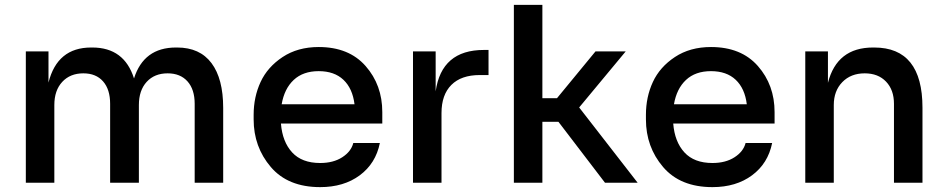

<svg xmlns="http://www.w3.org/2000/svg" viewBox="-20 -750 3883 788"><path d="M86 0V-539H179V-411Q215 -555 354 -555H359Q490 -555 530 -428Q570 -555 702 -555H707Q800 -555 848 -491Q896 -427 896 -307V0H779V-324Q779 -383 749.5 -416Q720 -449 668 -449Q614 -449 582 -414Q550 -379 550 -319V0H432V-324Q432 -383 403 -416Q374 -449 322 -449Q268 -449 235.5 -414Q203 -379 203 -319V0Z M1294 18Q1162 18 1091.5 -64.5Q1021 -147 1021 -260V-279Q1021 -352 1049.5 -413.5Q1078 -475 1140 -516Q1202 -557 1288 -557Q1412 -557 1480.5 -479Q1549 -401 1549 -290V-243H1133Q1139 -168 1179 -124.5Q1219 -81 1294 -81Q1348 -81 1384.5 -104.5Q1421 -128 1430 -163H1539Q1522 -79 1456.5 -30.5Q1391 18 1294 18ZM1136 -322H1435Q1427 -387 1389.5 -422.5Q1352 -458 1288 -458Q1224 -458 1185.5 -422Q1147 -386 1136 -322Z M1675 0V-539H1768V-375Q1792 -545 1966 -545H1985V-442H1949Q1873 -442 1832.5 -401.5Q1792 -361 1792 -286V0Z M2089 0V-730H2206V-347H2266L2424 -539H2548L2357 -309L2597 0H2463L2272 -250H2206V0Z M2904 18Q2772 18 2701.5 -64.5Q2631 -147 2631 -260V-279Q2631 -352 2659.5 -413.5Q2688 -475 2750 -516Q2812 -557 2898 -557Q3022 -557 3090.5 -479Q3159 -401 3159 -290V-243H2743Q2749 -168 2789 -124.5Q2829 -81 2904 -81Q2958 -81 2994.5 -104.5Q3031 -128 3040 -163H3149Q3132 -79 3066.5 -30.5Q3001 18 2904 18ZM2746 -322H3045Q3037 -387 2999.5 -422.5Q2962 -458 2898 -458Q2834 -458 2795.5 -422Q2757 -386 2746 -322Z M3285 0V-539H3378V-410Q3415 -555 3563 -555H3568Q3766 -555 3766 -308V0H3649V-324Q3649 -381 3616.5 -415Q3584 -449 3529 -449Q3472 -449 3437 -413Q3402 -377 3402 -319V0Z"/></svg>

Font: Cazoo Sans Medium
Style: Regular
Weight: 500
Designer: Jonathan Barnbrook, Julián Moncada
Foundry: Barnbrook Fonts
Version: Version 2.000;Glyphs 3.3 (3337)